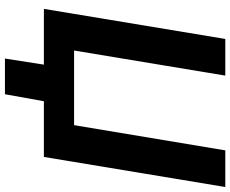

<svg xmlns="http://www.w3.org/2000/svg" viewBox="-97 -671 924 770"><g transform="rotate(90 365.0 -286.0)"><path d="M609.4 0H15.6L136.2 -727.5H283.2L182.6 -121.1H481.9L583 -727.5H730ZM214.8 156.2 244.1 -31.2H391.6L357.9 156.2Z"/></g></svg>

Font: Inter 24pt
Style: Bold Italic
Weight: 700
Italic angle: -9.3988°
Version: Version 4.001;git-66647c0bb